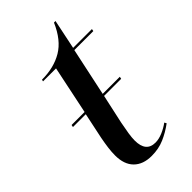

<svg xmlns="http://www.w3.org/2000/svg" viewBox="-214 -725 794 794"><g transform="rotate(-45 183.5 -328.0)"><path d="M171 10Q121 10 93 -18Q65 -46 65 -99Q65 -119 68 -142Q71 -165 76 -191L100 -305H25L27 -315H103L147 -526H71L73 -534Q143 -534 193.5 -564Q244 -594 275 -666H284L257 -536H367L365 -526H254L209 -315H309L307 -305H207L179 -177Q173 -147 169.5 -124Q166 -101 166 -85Q166 -18 221 -18Q241 -18 263.5 -27.5Q286 -37 305 -51L310 -42Q279 -19 245.5 -4.5Q212 10 171 10Z"/></g></svg>

Font: Noto Serif Display SemiCondensed Medium
Style: Italic
Weight: 500
Width: 4
Italic angle: -12°
Designer: Monotype Design Team
Foundry: Monotype Imaging Inc.
Version: Version 2.009